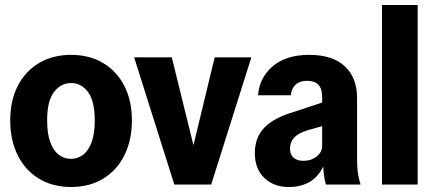

<svg xmlns="http://www.w3.org/2000/svg" viewBox="-20 -740 1747 770"><path d="M265 10Q192 10 137 -23Q82 -56 51.5 -116.5Q21 -177 21 -257Q21 -337 51.5 -396Q82 -455 137 -487.5Q192 -520 265 -520Q338 -520 393 -487.5Q448 -455 478.5 -396Q509 -337 509 -257Q509 -177 478.5 -116.5Q448 -56 393 -23Q338 10 265 10ZM265 -103Q292 -103 313.5 -119.5Q335 -136 347.5 -170Q360 -204 360 -257Q360 -335 333 -371Q306 -407 265 -407Q224 -407 196.5 -371Q169 -335 169 -257Q169 -204 181.5 -170Q194 -136 215.5 -119.5Q237 -103 265 -103Z M679 0 518 -510H669L781 -55H731L841 -510H988L827 0Z M1287 0Q1281 -20 1278.5 -43Q1276 -66 1276 -95H1272V-351Q1272 -384 1257 -400Q1242 -416 1212 -416Q1183 -416 1166.5 -401.5Q1150 -387 1146 -358H1015Q1020 -428 1073.5 -474Q1127 -520 1220 -520Q1313 -520 1362.5 -474.5Q1412 -429 1412 -346V-95Q1412 -72 1415 -48.5Q1418 -25 1426 0ZM1138 10Q1078 10 1040 -26.5Q1002 -63 1002 -126Q1002 -189 1040.5 -228.5Q1079 -268 1158 -291L1300 -338V-242L1211 -217Q1175 -205 1159 -187.5Q1143 -170 1143 -144Q1143 -120 1157.5 -107.5Q1172 -95 1196 -95Q1228 -95 1250 -112.5Q1272 -130 1272 -155L1283 -88Q1264 -38 1227.5 -14Q1191 10 1138 10Z M1512 0V-720H1655V0Z"/></svg>

Font: Instrument Sans SemiCondensed
Style: Bold
Weight: 700
Width: 4
Designer: Rodrigo Fuenzalida
Foundry: fragTYPE
Version: Version 1.000;gftools[0.9.28]